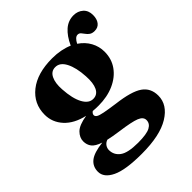

<svg xmlns="http://www.w3.org/2000/svg" viewBox="-222 -681 1047 1047"><g transform="rotate(-45 301.5 -157.0)"><path d="M349.5 -51Q456 -38 500 -7.5Q544 23 544 81.5Q544 152 470.2 197.2Q396.5 242.5 256 242.5Q130.5 242.5 73.8 215Q17 187.5 17 142Q17 102 46.5 78.2Q76 54.5 146.5 46.5Q106.5 33 92 14Q77.5 -5 77.5 -31.5Q77.5 -60.5 101.5 -84.8Q125.5 -109 187.5 -119Q112.5 -136 72 -180.2Q31.5 -224.5 31.5 -283Q31.5 -367.5 97.2 -419.8Q163 -472 277.5 -472Q312.5 -472 343 -466Q373.5 -460 398.5 -449Q422 -500.5 453.5 -528Q485 -555.5 526 -555.5Q558.5 -555.5 580.8 -535.8Q603 -516 603 -481.5Q603 -450 588.5 -431.5Q574 -413 548 -413Q529 -413 518 -420.8Q507 -428.5 500 -438.8Q493 -449 485.8 -457Q478.5 -465 467 -465Q448 -465 430.5 -431.5Q467.5 -406.5 486.8 -371Q506 -335.5 506 -295Q506 -240 476.5 -198.5Q447 -157 394.5 -133.5Q342 -110 274 -110Q252 -110 231.5 -112Q219 -103 219 -92Q219 -82.5 229.5 -76Q240 -69.5 268 -64Q296 -58.5 349.5 -51ZM254.5 -426Q223.5 -425.5 208.5 -394.8Q193.5 -364 197 -314Q201.5 -238.5 224.2 -197Q247 -155.5 281.5 -156.5Q313 -157 327.8 -187.2Q342.5 -217.5 339 -272Q335 -342.5 313 -384.8Q291 -427 254.5 -426ZM143 101Q143 139 174.2 162.2Q205.5 185.5 284 185.5Q350.5 185.5 377.2 171.2Q404 157 404 130Q404 106 372.5 93.2Q341 80.5 256 69Q209 62.5 177 55Q161 60.5 152 73.2Q143 86 143 101Z"/></g></svg>

Font: Fraunces 72pt Soft
Style: Bold
Weight: 700
Version: Version 1.000;[b76b70a41]